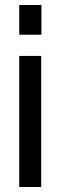

<svg xmlns="http://www.w3.org/2000/svg" viewBox="-20 -749 242 769"><path d="M57 0V-525H145V0ZM57 -610V-729H146V-610Z"/></svg>

Font: Hubot Sans Condensed ExtraLight
Style: Regular
Weight: 400
Version: Version 2.000